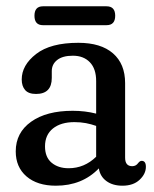

<svg xmlns="http://www.w3.org/2000/svg" viewBox="-20 -580 488 610"><path d="M30 -99Q30 -158.5 78.8 -193.2Q127.5 -228 211 -228Q250.5 -228 285.5 -219V-322.5Q285.5 -361.5 265.5 -382.2Q245.5 -403 211.5 -403Q179 -403 161.8 -389.5Q144.5 -376 144.5 -354V-332.5Q144.5 -281.5 94.5 -281.5Q70.5 -281.5 59.8 -294Q49 -306.5 49 -327.5Q49 -373 94.8 -408.5Q140.5 -444 229 -444Q300.5 -444 339 -410.5Q377.5 -377 377.5 -316V-79Q377.5 -52 400 -52Q412 -52 419 -62Q424.5 -69 430 -69Q443.5 -69 443.5 -50Q443.5 -27.5 423.5 -8.8Q403.5 10 369 10Q338 10 318 -4.8Q298 -19.5 294 -45Q241 10 157.5 10Q98.5 10 64.2 -19.5Q30 -49 30 -99ZM123 -115Q123 -80.5 144 -63Q165 -45.5 198 -45.5Q248 -45.5 285.5 -82V-180Q270 -185.5 253 -188.8Q236 -192 216.5 -192Q173.5 -192 148.2 -171.8Q123 -151.5 123 -115ZM89.5 -530Q89.5 -560 116.5 -560H318.5Q346 -560 346 -530Q346 -500 318.5 -500H116.5Q89.5 -500 89.5 -530Z"/></svg>

Font: Fraunces 144pt SuperSoft
Style: Regular
Weight: 400
Version: Version 1.000;[b76b70a41]